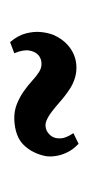

<svg xmlns="http://www.w3.org/2000/svg" viewBox="82 -555 175 379"><g transform="rotate(-90 169.5 -365.5)"><path d="M290 -347.2Q282.2 -330.1 270.5 -319.6Q258.8 -309.1 244.9 -304.9Q231 -300.8 216.1 -302.7Q201.2 -304.7 187 -313Q172.9 -321.8 161.1 -332Q149.4 -342.3 139.4 -350.1Q129.4 -357.9 120.1 -361.6Q110.8 -365.2 101.1 -360.8Q92.8 -356.4 88.9 -349.1Q85.4 -342.8 85.9 -332.8Q86.4 -322.8 96.2 -308.1L75.2 -297.9Q63.5 -309.1 58.1 -320.6Q52.7 -332 51.3 -341.8Q49.3 -352.5 50.8 -362.8Q56.2 -389.2 72.8 -406.2Q89.4 -423.3 123 -424.8Q139.6 -425.3 153.6 -419.7Q167.5 -414.1 179 -406Q190.4 -397.9 199.7 -389.4Q209 -380.9 216.8 -376Q225.1 -370.6 234.6 -371.1Q244.1 -371.6 250.7 -377.7Q257.3 -383.8 259.3 -395.5Q261.2 -407.2 253.9 -424.8L275.9 -433.1Q289.1 -417.5 293 -402.1Q296.9 -386.7 295.9 -374.5Q294.9 -359.9 290 -347.2Z"/></g></svg>

Font: Redressed
Style: Regular
Weight: 400
Designer: Astigmatic (AOETI)
Foundry: Astigmatic (AOETI)
Version: Version 1.001